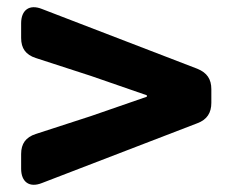

<svg xmlns="http://www.w3.org/2000/svg" viewBox="-20 -608 649 536"><path d="M39 -178V-137C39 -100 62 -83 97 -97L531 -264C558 -274 570 -293 570 -321V-359C570 -387 558 -405 531 -416L97 -583C62 -597 39 -580 39 -543V-502C39 -473 52 -455 80 -446L234 -396L390 -342V-338L234 -284L80 -234C52 -225 39 -207 39 -178Z"/></svg>

Font: コーポレート・ロゴ（ラウンド）ver3 Bold
Style: Regular
Weight: 700
Designer: [KANA_main] LOGOTYPE.JP [Source Han Sans] Ryoko NISHIZUKA 西塚涼子 (kana, bopomofo & ideographs); Paul D. Hunt (Latin, Greek
Version: Version 12.001;FEAKit 1.0